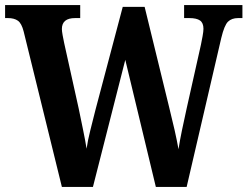

<svg xmlns="http://www.w3.org/2000/svg" viewBox="-20 -734 972 754"><path d="M73 -610Q65 -642 50.5 -652.5Q36 -663 11 -663H0V-714H295V-663H275Q223 -663 223 -620Q223 -612 226 -595.5Q229 -579 232 -565L289 -308Q297 -269 306 -225.5Q315 -182 320 -150Q325 -184 334.5 -221.5Q344 -259 355 -303L462 -707H548L644 -314Q656 -266 665.5 -224Q675 -182 681 -148Q686 -181 694.5 -222Q703 -263 713 -308L769 -558Q772 -572 775.5 -591.5Q779 -611 779 -621Q779 -644 765.5 -653.5Q752 -663 723 -663H703V-714H932V-663H915Q890 -663 875.5 -649Q861 -635 849 -585L713 0H592L472 -499L345 0H223Z"/></svg>

Font: Noto Serif Khmer Condensed
Style: Bold
Weight: 700
Width: 3
Designer: Danh Hong and the Monotype Design Team
Foundry: Monotype Imaging Inc.
Version: Version 2.004; ttfautohint (v1.8.4.7-5d5b)